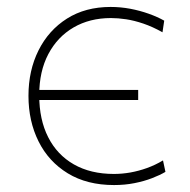

<svg xmlns="http://www.w3.org/2000/svg" viewBox="-20 -524 546 553"><path d="M308.5 9Q230.5 9 175.2 -24.8Q120 -58.5 91 -116.8Q62 -175 62 -248Q62 -321 91 -379Q120 -437 173 -470.5Q226 -504 298.5 -504Q327 -504 355 -498.8Q383 -493.5 408.2 -484.5Q433.5 -475.5 453 -464.5L448 -431Q419.5 -447 393 -456Q366.5 -465 343.2 -468.5Q320 -472 299.5 -472Q238.5 -472 192 -445Q145.5 -418 119.2 -368.2Q93 -318.5 93 -251V-249Q93 -179.5 118.8 -128.8Q144.5 -78 192.8 -50.5Q241 -23 308 -23Q331.5 -23 355.5 -27.2Q379.5 -31.5 403.2 -40Q427 -48.5 449.5 -62L456.5 -29Q440.5 -19.5 417.8 -10.8Q395 -2 367.2 3.5Q339.5 9 308.5 9ZM83 -236V-265H192Q251.5 -265 294.8 -265Q338 -265 378 -265V-236Q349.5 -236 321.5 -236Q293.5 -236 262 -236Q230.5 -236 192 -236Z"/></svg>

Font: Commissioner Thin
Style: Regular
Weight: 100
Designer: Kostas Bartsokas
Foundry: Kostas Bartsokas
Version: Version 1.001;gftools[0.9.23]